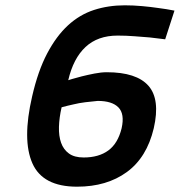

<svg xmlns="http://www.w3.org/2000/svg" viewBox="-20 -692 677 723"><path d="M602 -544Q574 -547 544 -551Q518 -553 486.5 -555.5Q455 -558 423 -558Q348 -558 302 -515Q256 -472 237 -390Q237 -390 251.5 -394.5Q266 -399 288 -404.5Q310 -410 335.5 -415Q361 -420 382 -420Q494 -420 539 -369Q584 -318 559 -209Q533 -99 457.5 -44Q382 11 270 11Q141 11 102 -77Q63 -165 101 -329Q123 -425 157.5 -490.5Q192 -556 236 -596.5Q280 -637 334 -654.5Q388 -672 450 -672Q482 -672 515 -669Q548 -666 575 -662Q607 -658 637 -652ZM348 -312Q325 -310 301 -307Q277 -304 257 -299Q234 -294 212 -288Q203 -249 202 -214.5Q201 -180 210 -154.5Q219 -129 239.5 -114Q260 -99 295 -99Q352 -99 388 -125.5Q424 -152 438 -209Q450 -263 426 -287.5Q402 -312 348 -312Z"/></svg>

Font: Panefresco 800wt
Style: Italic
Weight: 800
Foundry: Campivisivi & Chank Co
Version: Version 1.001